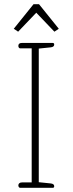

<svg xmlns="http://www.w3.org/2000/svg" viewBox="-20 -901 348 921"><path d="M46 -763 141 -881H167L262 -763L241 -749L154 -840L67 -749ZM68 -12Q68 -18 72.5 -22Q77 -26 86 -26H132V-669H77Q73 -669 70.5 -672.5Q68 -676 68 -681Q68 -695 85 -695H233Q240 -695 240 -687Q240 -676 224 -674L166 -668V-27L224 -21Q240 -19 240 -8Q240 0 233 0H77Q73 0 70.5 -3.5Q68 -7 68 -12Z"/></svg>

Font: Maitree ExtraLight
Style: Regular
Weight: 250
Designer: CadsonDemak Team
Foundry: CadsonDemak
Version: Version 1.002